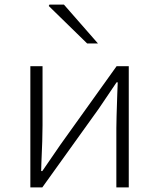

<svg xmlns="http://www.w3.org/2000/svg" viewBox="-20 -815 691 835"><path d="M112 -527H165V-270Q165 -213 160 -106L159 -71H164L243 -186L487 -527H540V0H486V-258Q486 -290 490 -406L492 -457H487Q437 -382 410 -343L164 0H112ZM192 -789 195 -795H258L406 -626H359Z"/></svg>

Font: Nebula Sans Light
Style: Regular
Weight: 300
Designer: Paul D. Hunt for Adobe (as Source Sans)
Foundry: Nebula Entertainment & Broadcasting LLC
Version: Version 1.010